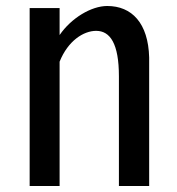

<svg xmlns="http://www.w3.org/2000/svg" viewBox="-20 -621 590 641"><path d="M377 -366V0H478V-429C475 -544 420 -601 338 -601C285 -601 218 -561 179 -504V-594H79V0H179V-415C207 -485 259 -518 301 -518C348 -518 377 -475 377 -366Z"/></svg>

Font: Vanilla Cream DemiBold
Style: Regular
Weight: 600
Designer: Jeremy Tribby, Jinavaṁso
Foundry: Tribby Type
Version: Version 1.422;Glyphs 3.1.2 (3151)